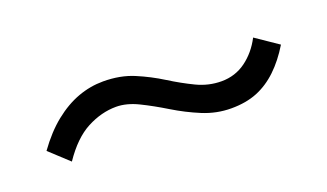

<svg xmlns="http://www.w3.org/2000/svg" viewBox="-31 -454 648 380"><g transform="rotate(-20 292.5 -263.5)"><path d="M499 -312 546 -280Q529 -252 509 -233Q489 -214 465.5 -204.5Q442 -195 411 -195Q380 -195 351 -207Q322 -219 295 -235.5Q268 -252 243.5 -264Q219 -276 197 -276Q166 -276 135.5 -260Q105 -244 78 -204L38 -241Q61 -273 86 -293Q111 -313 137 -322.5Q163 -332 190 -332Q226 -332 254.5 -320Q283 -308 308.5 -292Q334 -276 359 -264Q384 -252 411 -252Q440 -252 462.5 -268.5Q485 -285 499 -312Z"/></g></svg>

Font: Hind Variable Light
Style: Regular
Weight: 300
Designer: Manushi Parikh, Satya Rajpurohit
Foundry: Indian Type Foundry
Version: Version 3.000